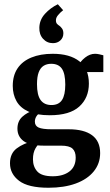

<svg xmlns="http://www.w3.org/2000/svg" viewBox="-20 -684 518 903"><path d="M451 36Q451 85 421 122Q391 159 336.5 179Q282 199 208 199Q113 199 70 166.5Q27 134 27 84Q27 38 58.5 14Q90 -10 141 -22L175 -19Q159 -7 147 13.5Q135 34 135 65Q135 100 155.5 122.5Q176 145 228 145Q277 145 306.5 122.5Q336 100 336 57Q336 29 321 15Q306 1 267 1H186Q120 1 91 -20.5Q62 -42 62 -79Q62 -114 85 -135Q108 -156 142 -166L174 -158Q158 -148 151 -136.5Q144 -125 144 -112Q144 -92 162 -84Q180 -76 224 -76H303Q375 -76 413 -48Q451 -20 451 36ZM398 -291Q398 -224 353 -183Q308 -142 214 -142Q152 -142 113.5 -159.5Q75 -177 57.5 -208.5Q40 -240 40 -280Q40 -329 62.5 -362.5Q85 -396 127.5 -413.5Q170 -431 228 -431Q308 -431 353 -396Q398 -361 398 -291ZM154 -288Q154 -237 171 -213.5Q188 -190 222 -190Q256 -190 271.5 -213.5Q287 -237 287 -286Q287 -338 271 -361Q255 -384 221 -384Q200 -384 185 -374.5Q170 -365 162 -344Q154 -323 154 -288ZM370 -345 342 -367Q358 -396 380.5 -413.5Q403 -431 427 -431Q437 -431 447.5 -428.5Q458 -426 466 -424V-345ZM165 -554Q166 -591 191.5 -619Q217 -647 252 -664L277 -636Q264 -626 253.5 -613.5Q243 -601 243 -589Q243 -577 248.5 -571.5Q254 -566 259 -563Q266 -558 272 -549.5Q278 -541 278 -527Q278 -507 264 -494Q250 -481 229 -481Q201 -481 182.5 -501.5Q164 -522 165 -554Z"/></svg>

Font: Yrsa SemiBold
Style: Regular
Weight: 600
Version: Version 2.004